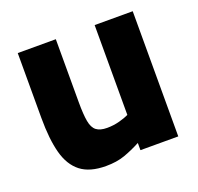

<svg xmlns="http://www.w3.org/2000/svg" viewBox="-97 -608 749 725"><g transform="rotate(-20 277.5 -245.5)"><path d="M212 12Q147 12 110.5 -16.5Q74 -45 59 -101Q44 -157 44 -242V-503H197V-249Q197 -201 202 -173Q207 -145 222 -133.5Q237 -122 265 -122Q291 -122 315 -128.5Q339 -135 353 -142V-503H506V0H354V-29Q320 -11 287.5 0.5Q255 12 212 12Z"/></g></svg>

Font: Cairo Play ExtraBold
Style: Regular
Weight: 800
Version: Version 3.119